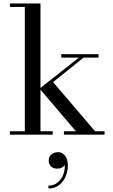

<svg xmlns="http://www.w3.org/2000/svg" viewBox="-20 -770 644 1098"><path d="M36.5 0V-19.5H122V-730.5H36.5V-750H211.5V-19.5H281.5V0ZM345.5 0V-19.5H414L206.5 -263L431 -440.5H330.5V-460H543.5V-440.5H458L283.5 -300.5L523.5 -19.5H578V0ZM257 308V291.5Q288 291.5 310.5 273Q333 254.5 343.5 224Q354 193.5 349 158.5H354.5Q355.5 165.5 350 174Q344.5 182.5 333.8 188.5Q323 194.5 309 194.5Q283 194.5 270.8 180.8Q258.5 167 258.5 147.5Q258.5 134 265.5 123.2Q272.5 112.5 284.8 106.2Q297 100 312 100Q335.5 100 351.8 119.8Q368 139.5 368 177.5Q368 209.5 355.2 239.5Q342.5 269.5 317.8 288.8Q293 308 257 308Z"/></svg>

Font: Bodoni Moda
Style: Regular
Weight: 400
Designer: Owen Earl
Foundry: indestructible type
Version: Version 2.005